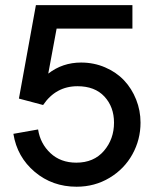

<svg xmlns="http://www.w3.org/2000/svg" viewBox="-20 -717 600 746"><path d="M277.5 8.5Q183.5 8.5 115 -49.2Q46.5 -107 32 -197L128 -214Q136.5 -159 176 -122Q215.5 -85 276.5 -85Q344.5 -85 383.8 -130.8Q423 -176.5 423 -240.5Q423 -301.5 385.8 -341.8Q348.5 -382 281 -382Q197 -382 147.5 -309L53.5 -334L119.5 -697H494.5V-606H200L167.5 -431Q223 -474 295 -474Q345 -474 388.5 -455.2Q432 -436.5 462 -404.8Q492 -373 509 -330.2Q526 -287.5 526 -240.5Q526 -174.5 494.5 -117.5Q463 -60.5 405.5 -26Q348 8.5 277.5 8.5Z"/></svg>

Font: HK Grotesk Medium
Style: Regular
Weight: 500
Designer: Alfredo Marco Pradil
Foundry: Hanken Design Co.
Version: Version 3.001;FEAKit 1.0